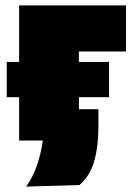

<svg xmlns="http://www.w3.org/2000/svg" viewBox="-20 -522 501 713"><path d="M5 -161V-292H51V-502H448V-331H273V-292H385V-161H273V-116.5H345.5V-51Q345.5 21.5 329.8 76.8Q314 132 275 165L77 171Q102.5 135.5 117.5 91.2Q132.5 47 139 0H51V-161Z"/></svg>

Font: Commissioner Black
Style: Regular
Weight: 900
Designer: Kostas Bartsokas
Foundry: Kostas Bartsokas
Version: Version 1.000; ttfautohint (v1.8.3)